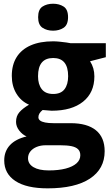

<svg xmlns="http://www.w3.org/2000/svg" viewBox="-20 -780 605 1040"><path d="M237.8 240.2Q123.5 240.2 63.2 200.4Q2.9 160.6 2.9 88.9Q2.9 39.6 33.7 6.3Q64.5 -26.9 124 -41Q101.1 -50.8 84 -73Q66.9 -95.2 66.9 -120.1Q66.9 -151.4 85 -172.1Q103 -192.9 137.2 -212.9Q94.2 -231.4 69.1 -272.5Q43.9 -313.5 43.9 -369.1Q43.9 -428.7 70.1 -470.5Q96.2 -512.2 146.2 -534.2Q196.3 -556.2 268.1 -556.2Q283.2 -556.2 303.2 -554.2Q323.2 -552.2 340.1 -549.8Q356.9 -547.4 362.8 -545.9H553.2V-470.2L467.8 -448.2Q479.5 -430.2 485.4 -409.7Q491.2 -389.2 491.2 -366.2Q491.2 -278.3 429.9 -229.2Q368.7 -180.2 259.8 -180.2Q233.9 -181.6 210.9 -184.1Q199.7 -175.3 193.8 -165.5Q188 -155.8 188 -145Q188 -134.3 197 -127.2Q206.1 -120.1 224.4 -116.5Q242.7 -112.8 270 -112.8H362.8Q452.6 -112.8 499.8 -74.2Q546.9 -35.6 546.9 39.1Q546.9 134.8 467 187.5Q387.2 240.2 237.8 240.2ZM244.1 143.1Q297.4 143.1 335.7 133.1Q374 123 394.5 104.7Q415 86.4 415 61Q415 40.5 403.1 28.6Q391.1 16.6 366.9 11.7Q342.8 6.8 305.2 6.8H228Q200.7 6.8 179 15.6Q157.2 24.4 144.5 40.3Q131.8 56.2 131.8 77.1Q131.8 107.9 161.4 125.5Q190.9 143.1 244.1 143.1ZM268.1 -271Q310.1 -271 329.6 -296.9Q349.1 -322.8 349.1 -367.2Q349.1 -416.5 328.9 -441.2Q308.6 -465.8 268.1 -465.8Q227.1 -465.8 206.5 -441.2Q186 -416.5 186 -367.2Q186 -322.8 206.3 -296.9Q226.6 -271 268.1 -271ZM267.6 -759.8Q300.8 -759.8 324.7 -744.4Q348.6 -729 348.6 -687Q348.6 -645.5 324.7 -629.6Q300.8 -613.8 267.6 -613.8Q233.9 -613.8 210.2 -629.6Q186.5 -645.5 186.5 -687Q186.5 -729 210.2 -744.4Q233.9 -759.8 267.6 -759.8Z"/></svg>

Font: Wonky
Style: Regular
Weight: 400
Designer: Monotype Design Team
Foundry: Monotype Imaging Inc.
Version: Version 3.000